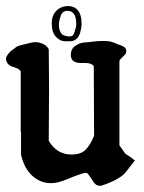

<svg xmlns="http://www.w3.org/2000/svg" viewBox="-23 -600 471 629"><path d="M197.3 -564.5Q181.6 -564.5 175.8 -547.9Q169.9 -531.2 169.9 -517.6Q169.9 -498 181.6 -486.3Q183.6 -484.4 196.3 -481.4Q206.1 -479.5 212.9 -482.4Q217.8 -484.4 221.7 -497.1Q225.6 -509.8 226.6 -515.6Q226.6 -519.5 226.6 -523.4Q226.6 -564.5 197.3 -564.5ZM197.3 -464.8H189.5Q174.8 -464.8 161.1 -478.5Q146.5 -493.2 146.5 -523.4Q146.5 -554.7 168 -570.3Q181.6 -580.1 199.2 -580.1H203.1Q242.2 -577.1 244.1 -527.3V-518.6Q244.1 -509.8 240.2 -495.1Q232.4 -464.8 205.1 -464.8ZM242.2 -393.6Q209 -393.6 209 -419.9Q209 -439.5 223.6 -449.7Q238.3 -460 254.4 -460.9Q270.5 -461.9 282.7 -463.9Q294.9 -465.8 316.4 -465.8Q337.9 -465.8 351.1 -460Q364.3 -454.1 368.2 -453.1Q372.1 -452.1 379.9 -448.2Q390.6 -443.4 390.6 -433.6V-430.7Q390.6 -423.8 380.4 -415Q370.1 -406.2 368.2 -400.4V-124L386.7 -97.7Q389.6 -94.7 398.9 -88.9Q408.2 -83 418.9 -74.2L386.7 -33.2Q365.2 -9.8 307.6 8.8Q296.9 8.8 291 4.4Q285.2 0 277.8 -12.2Q270.5 -24.4 262.7 -33.2Q253.9 -34.2 246.1 -31.2Q238.3 -28.3 231.4 -26.4Q224.6 -24.4 195.3 -12.2Q166 0 145.5 0H140.6Q108.4 -1 82.5 -24.4Q56.6 -47.9 45.9 -92.8V-172.9Q45.9 -167 44.9 -167V-366.2Q40 -375 22.5 -379.9Q4.9 -384.8 -0.5 -396Q-5.9 -407.2 -1 -416Q7.8 -430.7 19.5 -437.5L29.3 -445.3Q36.1 -450.2 45.9 -452.1Q55.7 -454.1 69.8 -458Q84 -461.9 91.8 -461.9Q99.6 -461.9 103.5 -460.9Q128.9 -455.1 136.7 -438.5Q137.7 -368.2 137.7 -311.5L136.7 -138.7Q163.1 -93.8 210.9 -93.8Q243.2 -93.8 258.8 -110.8Q274.4 -127.9 285.2 -155.3L284.2 -383.8Q276.4 -393.6 256.8 -393.6Z"/></svg>

Font: Essays1743
Style: Medium
Weight: 500
Designer: Based on the typeface in a 1743 English translation of the essays of Montaigne.  PostScript/TrueType font designed by Jo
Version: Version 002.100